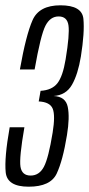

<svg xmlns="http://www.w3.org/2000/svg" viewBox="-28 -699 335 724"><path d="M80 5Q-1 5 -6.5 -49.2Q-12 -103.5 8.5 -219H64Q44 -104 49.2 -70.5Q54.5 -37 87.5 -37Q120 -37 137.5 -70Q155 -103 170.5 -199Q181 -263.5 170.8 -289Q160.5 -314.5 118 -316.5L125 -356.5Q168 -359 188.5 -385.2Q209 -411.5 219.5 -475.5Q235 -569.5 230.2 -603.2Q225.5 -637 193 -637Q161.5 -637 143.5 -602.2Q125.5 -567.5 102.5 -437H47Q70 -567 94.8 -623Q119.5 -679 200 -679Q281.5 -679 286.5 -628Q291.5 -577 277 -486Q266 -419 243.5 -379.5Q221 -340 174 -337Q219.5 -335 227.5 -295.8Q235.5 -256.5 224.5 -189.5Q209 -94 185.8 -44.5Q162.5 5 80 5Z"/></svg>

Font: Anybody Condensed Light
Style: Italic
Weight: 300
Width: 3
Italic angle: -10°
Designer: Tyler Finck
Foundry: Etcetera Type Company
Version: Version 1.010; ttfautohint (v1.8.3) -l 8 -r 50 -G 200 -x 14 